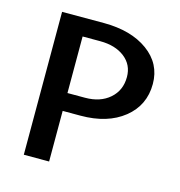

<svg xmlns="http://www.w3.org/2000/svg" viewBox="-79 -551 584 623"><g transform="rotate(15 212.5 -240.0)"><path d="M55 0V-480H195Q287 -480 343.5 -439Q400 -398 400 -330Q400 -258 345 -214Q290 -170 200 -170H140V0ZM140 -230H199Q250 -230 281.5 -257.5Q313 -285 313 -330Q313 -371 281.5 -395.5Q250 -420 199 -420H140Z"/></g></svg>

Font: Glametrix
Style: Bold
Weight: 700
Designer: gluk
Foundry: gluk
Version: Version 0.40